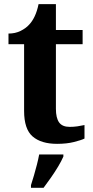

<svg xmlns="http://www.w3.org/2000/svg" viewBox="-20 -680 445 921"><path d="M253.9 10Q177.3 10 136.5 -25.4Q95.6 -60.7 95.6 -147.9V-468H20.7V-519Q53.2 -519 78.7 -531.7Q104.2 -544.4 119 -560.9Q134.3 -576.5 146.2 -601.4Q158 -626.2 165 -660.2H248.2V-536H376.3V-468H248.2V-158.2Q248.2 -113.6 263.7 -92.5Q279.1 -71.4 314.3 -71.4Q333.5 -71.4 351.4 -74Q369.3 -76.6 385.3 -80.2V-15.3Q369.4 -7.5 334.7 1.2Q300 10 253.9 10ZM128.6 208Q135.2 187.7 142.8 161.9Q150.4 136 157.2 109.3Q163.9 82.7 167.9 61H284V71Q275 92 259 118.7Q243 145.4 224.1 172.4Q205.2 199.4 188.9 221H128.6Z"/></svg>

Font: Noto Serif Telugu
Style: Regular
Weight: 400
Designer: Jelle Bosma - Monotype Design Team
Foundry: Monotype Imaging Inc.
Version: Version 2.003